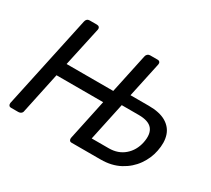

<svg xmlns="http://www.w3.org/2000/svg" viewBox="-134 -934 1285 1169"><g transform="rotate(30 508.0 -350.0)"><path d="M47 0Q36 0 31.5 -6.5Q27 -13 28 -23L168 -676Q170 -687 177 -693.5Q184 -700 195 -700H246Q257 -700 262.5 -693.5Q268 -687 266 -676L206 -400H534L593 -676Q595 -687 602.5 -693.5Q610 -700 620 -700H673Q683 -700 688 -693.5Q693 -687 691 -677L638 -430H767Q843 -430 888 -403.5Q933 -377 948 -330Q963 -283 950 -220Q939 -163 903.5 -112.5Q868 -62 810.5 -31Q753 0 676 0H472Q462 0 457.5 -6.5Q453 -13 454 -23L515 -310H187L126 -23Q125 -13 117 -6.5Q109 0 98 0ZM565 -84H685Q750 -84 794 -122Q838 -160 851 -222Q864 -286 837.5 -318.5Q811 -351 742 -351H622Z"/></g></svg>

Font: Rubik
Style: Italic
Weight: 400
Italic angle: -12°
Designer: Hubert and Fischer
Foundry: Hubert and Fischer
Version: Version 2.300;gftools[0.9.30]